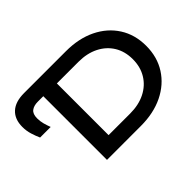

<svg xmlns="http://www.w3.org/2000/svg" viewBox="-133 -1055 1360 1360"><g transform="rotate(-45 547.0 -375.0)"><path d="M201 -750H621Q749 -750 845.5 -703Q942 -656 996 -571.5Q1050 -487 1050 -375Q1050 -263 996 -178.5Q942 -94 845.5 -47Q749 0 621 0H282V-685L322 -638H227Q187 -638 163.5 -620Q140 -602 140 -558Q140 -528 147.5 -500.5Q155 -473 165 -447H59Q46 -475 34.5 -512Q23 -549 23 -589Q23 -666 68.5 -708Q114 -750 201 -750ZM414 -46 341 -116H630Q716 -116 780.5 -148.5Q845 -181 880.5 -239.5Q916 -298 916 -375Q916 -453 880.5 -511Q845 -569 780.5 -601.5Q716 -634 630 -634H369L414 -685Z"/></g></svg>

Font: Bounded
Style: Regular
Weight: 400
Designer: Vlad Churkin
Version: Version 1.0